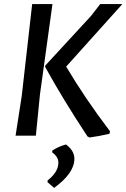

<svg xmlns="http://www.w3.org/2000/svg" viewBox="-20 -662 617 937"><path d="M577 -642 303 -337Q392 -186 517 -21L514 -9Q462 3 417 9L407 4Q285 -181 200 -336L201 -342L424 -584L469 -642ZM236 -642 175 -201 155 0H56L86 -193L137 -642ZM302 43Q343 73 343 113Q343 183 244 255L212 227V219Q265 177 265 132Q265 103 235 82V73Q265 53 302 43Z"/></svg>

Font: Alegreya Sans SC Medium
Style: Italic
Weight: 500
Italic angle: -7°
Designer: Juan Pablo del Peral
Foundry: Huerta Tipografica
Version: Version 2.007